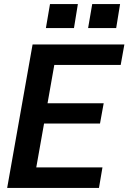

<svg xmlns="http://www.w3.org/2000/svg" viewBox="-20 -917 627 937"><path d="M410 -780H547L566 -897H430ZM15 0H463L480 -100H157L195 -314H468L486 -413H212L245 -600H569L587 -700H139ZM204 -780H341L360 -897H224Z"/></svg>

Font: Uncut Sans Semibold
Style: Italic
Weight: 600
Italic angle: -10°
Designer: Kasper Nordkvist
Foundry: Uncut Type
Version: Version 1.111;FEAKit 1.0